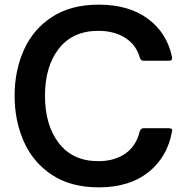

<svg xmlns="http://www.w3.org/2000/svg" viewBox="-20 -795 800 828"><path d="M43 -382Q43 -490 83 -579.5Q123 -669 204.5 -722Q286 -775 406 -775Q536 -775 618.5 -713.5Q701 -652 722 -548V-544Q722 -533 709 -533H599Q587 -533 583 -546Q568 -601 520.5 -631.5Q473 -662 404 -662Q294 -662 234 -585.5Q174 -509 174 -382Q174 -255 234 -177.5Q294 -100 404 -100Q474 -100 521 -133Q568 -166 583 -230Q588 -242 599 -242H709Q717 -242 720.5 -238.5Q724 -235 722 -229Q702 -117 619.5 -52Q537 13 406 13Q286 13 204.5 -40.5Q123 -94 83 -184Q43 -274 43 -382Z"/></svg>

Font: Open Sauce Two SemiBold
Style: Regular
Weight: 600
Designer: Alfredo Marco Pradil
Foundry: Creative Sauce Fz LLC
Version: Version 1.477